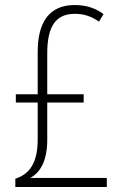

<svg xmlns="http://www.w3.org/2000/svg" viewBox="-20 -744 487 764"><path d="M277 -724C173 -724 130 -651 130 -538V-369H43V-336H130V-189C130 -98 99 -51 41 -33V0H405V-36H100C141 -57 168 -106 168 -187V-336H313V-369H168V-532C168 -641 203 -689 278 -689C311 -689 340 -681 374 -658L392 -688C360 -711 325 -724 277 -724Z"/></svg>

Font: Noto Sans Myanmar Condensed ExtraLight
Style: Regular
Weight: 200
Width: 3
Designer: Monotype Design Team
Foundry: Monotype Imaging Inc.
Version: Version 2.107